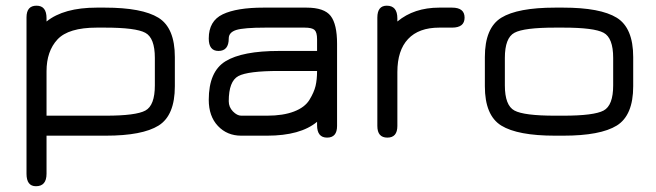

<svg xmlns="http://www.w3.org/2000/svg" viewBox="-20 -477 2306 675"><path d="M524.4 -273.4V-176.8C524.4 -129.9 513.3 -100.4 491.2 -88.4C469.1 -76.3 422.5 -70.3 351.6 -70.3H143.6V-226.6C143.6 -273.4 156.4 -310.7 182.1 -338.4C207.8 -366 253.9 -379.9 320.3 -379.9H348.6C420.9 -379.9 468.3 -373.9 490.7 -361.8C513.2 -349.8 524.4 -320.3 524.4 -273.4ZM594.7 -173.8V-276.4C594.7 -344.7 575.5 -390.8 537.1 -414.6C498.7 -438.3 435.9 -450.2 348.6 -450.2H320.3C242.8 -450.2 183.9 -433.9 143.6 -401.4V-413.1C143.6 -442.4 131.8 -457 108.4 -457C85 -457 73.2 -443.4 73.2 -416V133.8C73.2 163.1 84.3 177.7 106.4 177.7C131.2 177.7 143.6 163.1 143.6 133.8V0H351.6C437.5 0 499.5 -11.9 537.6 -35.6C575.7 -59.4 594.7 -105.5 594.7 -173.8Z M960.9 -297.9C875 -297.9 812.3 -285.8 772.9 -261.7C733.6 -237.6 713.9 -192.4 713.9 -126C713.9 -87.6 724.6 -57 746.1 -34.2C767.6 -11.4 794.9 0 828.1 0H918.9C997.1 0 1055.7 -16.3 1094.7 -48.8V-37.1C1094.7 -7.8 1106.4 6.8 1129.9 6.8C1153.3 6.8 1165 -6.8 1165 -34.2V-323.2C1165 -368.8 1157.6 -401.4 1142.6 -420.9C1127.6 -440.4 1099.3 -450.2 1057.6 -450.2H906.2C843.8 -450.2 796.1 -442.4 763.2 -426.8C730.3 -411.1 713.9 -382.8 713.9 -341.8C713.9 -312.5 725.3 -297.9 748 -297.9C772.1 -297.9 784.2 -312.5 784.2 -341.8C784.2 -356.1 793 -366 810.5 -371.6C828.1 -377.1 862.3 -379.9 913.1 -379.9H1050.8C1068.4 -379.9 1080.1 -377.1 1085.9 -371.6C1091.8 -366 1094.7 -355.1 1094.7 -338.9V-297.9ZM1094.7 -227.5C1094.7 -207.4 1092.9 -189.8 1089.4 -174.8C1085.8 -159.8 1078.6 -143.6 1067.9 -126C1057.1 -108.4 1039.1 -94.7 1013.7 -85C988.3 -75.2 956.7 -70.3 918.9 -70.3H828.1C818.4 -70.3 808.6 -75.4 798.8 -85.4C789.1 -95.5 784.2 -107.4 784.2 -121.1C784.2 -168 795.4 -197.4 817.9 -209.5C840.3 -221.5 888 -227.5 960.9 -227.5Z M1524.4 -379.9H1569.3C1598.6 -379.9 1613.3 -391.6 1613.3 -415C1613.3 -438.5 1598.6 -450.2 1569.3 -450.2H1524.4C1465.2 -450.2 1416 -433.9 1377 -401.4V-412.1C1377 -442.1 1364.6 -457 1339.8 -457C1317.7 -457 1306.6 -443 1306.6 -415V-34.2C1306.6 -6.8 1318.4 6.8 1341.8 6.8C1365.2 6.8 1377 -6.8 1377 -34.2V-223.6C1377 -274.4 1389.5 -313.2 1414.6 -339.8C1439.6 -366.5 1476.2 -379.9 1524.4 -379.9Z M1960 0C2047.2 0 2110 -11.9 2148.4 -35.6C2186.8 -59.4 2206.1 -105.5 2206.1 -173.8V-276.4C2206.1 -344.7 2186.8 -390.8 2148.4 -414.6C2110 -438.3 2047.2 -450.2 1960 -450.2H1931.6C1843.8 -450.2 1780.6 -438.3 1742.2 -414.6C1703.8 -390.8 1684.6 -344.7 1684.6 -276.4V-173.8C1684.6 -105.5 1703.8 -59.4 1742.2 -35.6C1780.6 -11.9 1843.8 0 1931.6 0ZM1931.6 -70.3C1858.7 -70.3 1811 -76.3 1788.6 -88.4C1766.1 -100.4 1754.9 -129.9 1754.9 -176.8V-273.4C1754.9 -320.3 1766.1 -349.8 1788.6 -361.8C1811 -373.9 1858.7 -379.9 1931.6 -379.9H1960C2032.2 -379.9 2079.6 -373.9 2102.1 -361.8C2124.5 -349.8 2135.7 -320.3 2135.7 -273.4V-176.8C2135.7 -129.9 2124.5 -100.4 2102.1 -88.4C2079.6 -76.3 2032.2 -70.3 1960 -70.3Z"/></svg>

Font: Jura
Style: DemiBold
Weight: 600
Version: Version 2.5.1